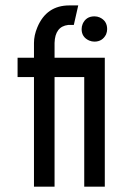

<svg xmlns="http://www.w3.org/2000/svg" viewBox="-20 -700 522 720"><path d="M45.9 -411.1H107.4V0H184.6V-411.1H295.9V0H373V-483.4H184.6V-539.1Q186.5 -600.6 235.4 -606.4H256.8L273.4 -679.7H240.2Q154.3 -679.7 120.1 -597.7Q107.4 -567.4 107.4 -539.1V-483.4H45.9ZM286.1 -590.8Q286.1 -560.5 314.5 -547.9Q324.2 -543.9 334 -543.9Q364.3 -543.9 377.9 -571.3Q381.8 -581.1 381.8 -590.8Q381.8 -622.1 353.5 -634.8Q344.7 -638.7 334 -638.7Q302.7 -638.7 290 -610.4Q286.1 -600.6 286.1 -590.8Z"/></svg>

Font: Post No Bills Colombo
Style: SemiBold
Weight: 700
Designer: Kosala Senevirathne, Siva Puranthara, Lasantha Premarathna, Tharique Azeez
Foundry: Mooniak
Version: Version 1.220 ; ttfautohint (v1.5)